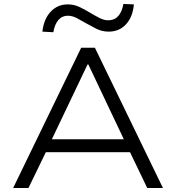

<svg xmlns="http://www.w3.org/2000/svg" viewBox="-20 -945 885 965"><path d="M46 0 388 -705H457L799 0H720L623 -202L665 -180H180L221 -202L123 0ZM420 -621 233 -229 204 -245H641L610 -229L424 -621ZM248 -783 193 -786Q200 -849 234.5 -886Q269 -923 321 -923Q354 -923 384.5 -907.5Q415 -892 438 -878Q458 -866 480.5 -854.5Q503 -843 524 -843Q555 -843 574 -864Q593 -885 600 -925L653 -923Q647 -859 613 -822.5Q579 -786 526 -786Q492 -786 462 -801.5Q432 -817 409 -830Q389 -842 366 -854Q343 -866 321 -866Q292 -866 273.5 -844.5Q255 -823 248 -783Z"/></svg>

Font: Nunito Sans 7pt SemiExpanded Light
Style: Regular
Weight: 300
Width: 6
Designer: Vernon Adams
Foundry: Vernon Adams
Version: Version 3.101;gftools[0.9.27]